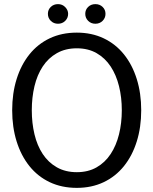

<svg xmlns="http://www.w3.org/2000/svg" viewBox="-20 -898 743 930"><path d="M352 12Q279 12 221 -15.5Q163 -43 122.5 -93.5Q82 -144 60.5 -213Q39 -282 39 -364Q39 -446 60.5 -515Q82 -584 122.5 -634.5Q163 -685 221 -712.5Q279 -740 352 -740Q424 -740 482 -712.5Q540 -685 580.5 -634.5Q621 -584 642.5 -515Q664 -446 664 -364Q664 -282 642.5 -213Q621 -144 580.5 -93.5Q540 -43 482 -15.5Q424 12 352 12ZM352 -64Q407 -64 448 -87.5Q489 -111 516 -152Q543 -193 556.5 -247.5Q570 -302 570 -364Q570 -426 556.5 -480.5Q543 -535 516 -576Q489 -617 448 -640.5Q407 -664 352 -664Q297 -664 255.5 -640.5Q214 -617 187 -576Q160 -535 147 -480.5Q134 -426 134 -364Q134 -302 147 -247.5Q160 -193 187 -152Q214 -111 255.5 -87.5Q297 -64 352 -64ZM261 -783Q240 -783 226 -797Q212 -811 212 -831Q212 -851 226 -864.5Q240 -878 261 -878Q282 -878 296 -863.5Q310 -849 310 -831Q310 -811 296 -797Q282 -783 261 -783ZM442 -783Q421 -783 407 -797Q393 -811 393 -831Q393 -851 407 -864.5Q421 -878 442 -878Q463 -878 477 -864.5Q491 -851 491 -831Q491 -811 477 -797Q463 -783 442 -783Z"/></svg>

Font: Murecho Thin
Style: Regular
Weight: 400
Version: Version 1.010